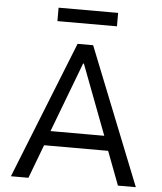

<svg xmlns="http://www.w3.org/2000/svg" viewBox="-59 -932 827 983"><g transform="rotate(5 355.0 -440.5)"><path d="M34 0 315 -705H395L676 0H584L508 -201L549 -173H161L200 -201L124 0ZM352 -607 209 -230 189 -248H521L499 -230L356 -607ZM202 -812V-881H508V-812Z"/></g></svg>

Font: Nunito Sans 7pt SemiCondensed
Style: Regular
Weight: 400
Width: 4
Designer: Vernon Adams
Foundry: Vernon Adams
Version: Version 3.101;gftools[0.9.27]